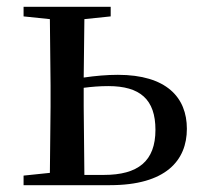

<svg xmlns="http://www.w3.org/2000/svg" viewBox="-20 -542 586 562"><path d="M49 0H302C465 0 527 -72 527 -165C527 -257 467 -323 325 -323C293 -323 259 -320 225 -315L227 -486L304 -494V-522H49V-494L126 -486L128 -292V-230L126 -36L49 -28ZM225 -285C248 -288 272 -290 297 -290C390 -290 435 -251 435 -162C435 -70 384 -30 284 -30H227L225 -230Z"/></svg>

Font: Noto Serif KR Medium
Style: Regular
Weight: 500
Designer: Ryoko NISHIZUKA 西塚涼子 (kana & ideographs); Frank Grießhammer (Latin, Greek & Cyrillic); Wenlong ZHANG 张文龙 (bopomofo); San
Foundry: Adobe
Version: Version 2.001;hotconv 1.1.0;makeotfexe 2.6.0